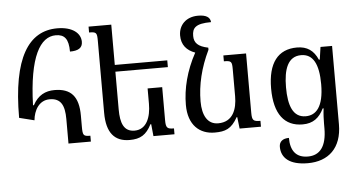

<svg xmlns="http://www.w3.org/2000/svg" viewBox="-63 -886 2369 1272"><g transform="rotate(-5 1122.0 -250.5)"><path d="M155 -173C161 -238 196 -303 267 -303C341 -303 366 -255 366 -163V0H515V-39C468 -39 464 -45 464 -106V-177C464 -303 415 -361 304 -361C244 -361 194 -337 160 -273H154C164 -597 241 -722 344 -722C402 -722 429 -691 429 -606C484 -606 513 -623 513 -664C513 -722 458 -767 358 -767C167 -767 55 -597 55 -198Z M918 -80H923L931 0H1071V-39C1027 -39 1017 -46 1017 -98V-318H920V-216C920 -127 890 -47 810 -47C738 -47 717 -106 717 -196V-447H1066V-492H717V-760H566V-721C615 -721 619 -715 619 -660V-182C619 -48 673 12 772 12C844 12 883 -12 918 -80Z M1491 -77H1495L1504 0H1646V-39C1599 -39 1590 -46 1590 -98V-492H1439V-453C1489 -453 1493 -447 1493 -394V-216C1493 -131 1465 -47 1366 -47C1295 -47 1262 -109 1262 -201C1262 -311 1289 -424 1344 -538V-552C1276 -566 1251 -592 1251 -638C1251 -690 1272 -719 1377 -719C1375 -751 1349 -769 1295 -769C1213 -769 1165 -716 1165 -648C1165 -586 1199 -547 1255 -527C1192 -412 1163 -294 1163 -187C1163 -52 1238 12 1338 12C1408 12 1449 -2 1491 -77Z M1935 268C2071 268 2162 188 2162 29V-492H2085L2073 -409H2067C2040 -471 1997 -502 1929 -502C1802 -502 1735 -415 1735 -246C1735 -75 1803 9 1923 9C1993 9 2034 -24 2064 -85H2070C2065 -46 2064 -8 2064 16V47C2064 169 2018 224 1939 224C1860 224 1824 175 1824 90C1783 90 1759 109 1759 144C1759 217 1813 268 1935 268ZM1948 -43C1863 -43 1834 -124 1834 -245C1834 -366 1864 -449 1952 -449C2031 -449 2068 -380 2068 -246C2068 -94 2016 -43 1948 -43Z"/></g></svg>

Font: Noto Serif Armenian
Style: Regular
Weight: 400
Designer: Monotype Design Team
Foundry: Monotype Imaging Inc.
Version: Version 1.901